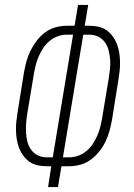

<svg xmlns="http://www.w3.org/2000/svg" viewBox="-20 -755 540 775"><path d="M174 0 187 -84H168Q149 -84 131 -88Q113 -92 99 -102Q85 -112 74.5 -126Q64 -140 57.5 -156.5Q51 -173 48 -191Q45 -209 44.5 -227.5Q44 -246 46 -265Q48 -284 51 -302L77 -464Q81 -486 87 -508Q93 -530 103.5 -551Q114 -572 128.5 -591Q143 -610 162 -624Q181 -638 203.5 -644.5Q226 -651 249 -651H281L295 -735H336L322 -651H341Q360 -651 378 -647Q396 -643 410 -633Q424 -623 434.5 -609Q445 -595 451.5 -578.5Q458 -562 461 -544Q464 -526 464.5 -507.5Q465 -489 463 -470Q461 -451 458 -433L432 -271Q428 -249 422 -227Q416 -205 406 -184Q396 -163 381 -144Q366 -125 347 -111Q328 -97 305.5 -90.5Q283 -84 260 -84H228L214 0ZM168 -120H193L275 -615H249Q231 -615 213 -608.5Q195 -602 180 -589.5Q165 -577 154.5 -561Q144 -545 136.5 -528Q129 -511 124.5 -493Q120 -475 117 -458L90 -296Q87 -277 85.5 -258Q84 -239 85 -220Q86 -201 90.5 -183.5Q95 -166 105.5 -151Q116 -136 132.5 -128Q149 -120 168 -120ZM260 -120Q278 -120 296 -126.5Q314 -133 329 -145.5Q344 -158 354.5 -174Q365 -190 372.5 -207Q380 -224 384.5 -242Q389 -260 392 -277L419 -439Q422 -458 424 -477Q426 -496 424.5 -515Q423 -534 418.5 -551.5Q414 -569 403.5 -584Q393 -599 376.5 -607Q360 -615 341 -615H316L234 -120Z"/></svg>

Font: Iosevka Curly XLtObl
Style: Regular
Weight: 200
Italic angle: -9°
Monospace: yes
Designer: Belleve Invis
Foundry: Belleve Invis
Version: Version 11.1.0; ttfautohint (v1.8.3)